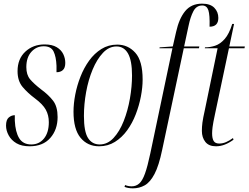

<svg xmlns="http://www.w3.org/2000/svg" viewBox="-20 -790 1359 1050"><path d="M142 10Q98 10 70 -6.5Q42 -23 27.5 -49.5Q13 -76 13 -103Q13 -135 28 -147.5Q43 -160 61 -160Q61 -152 61 -144.5Q61 -137 61 -130Q64 -68 85 -34Q106 0 151 0Q194 0 220.5 -32.5Q247 -65 247 -122Q247 -160 230.5 -190Q214 -220 171 -252Q132 -281 104 -314Q76 -347 76 -401Q76 -468 118.5 -507.5Q161 -547 224 -547Q265 -547 290 -532Q315 -517 326 -494Q337 -471 337 -446Q337 -419 324 -407Q311 -395 289 -395Q289 -404 289 -413Q289 -422 289 -430Q287 -480 273 -508.5Q259 -537 219 -537Q179 -537 151.5 -506.5Q124 -476 124 -423Q124 -381 144.5 -356.5Q165 -332 205 -301Q246 -271 270.5 -239Q295 -207 295 -150Q295 -81 255 -35.5Q215 10 142 10Z M522 10Q459 10 420.5 -36.5Q382 -83 382 -179Q382 -223 391.5 -272.5Q401 -322 420 -370.5Q439 -419 467.5 -458.5Q496 -498 534.5 -522Q573 -546 621 -546Q680 -546 720 -501.5Q760 -457 760 -355Q760 -312 750.5 -262.5Q741 -213 722.5 -165Q704 -117 675.5 -77.5Q647 -38 608.5 -14Q570 10 522 10ZM525 0Q568 0 601 -35.5Q634 -71 656.5 -128Q679 -185 690.5 -251Q702 -317 702 -377Q702 -459 680 -497.5Q658 -536 617 -536Q576 -536 543 -501Q510 -466 486.5 -409.5Q463 -353 451 -286.5Q439 -220 439 -156Q439 -70 461.5 -35Q484 0 525 0Z M707 240Q681 240 661 232L664 222Q681 229 700 229Q724 229 741.5 213.5Q759 198 773 159Q787 120 802 49L923 -526H852L853 -531L925 -536L943 -615Q959 -688 992.5 -729Q1026 -770 1085 -770Q1130 -770 1152 -747.5Q1174 -725 1174 -692Q1174 -644 1126 -644Q1128 -708 1119.5 -734Q1111 -760 1086 -760Q1054 -760 1037.5 -728.5Q1021 -697 1011 -648L987 -536H1070L1068 -526H985L867 29Q849 116 825 161.5Q801 207 771.5 223.5Q742 240 707 240Z M1161 10Q1122 10 1103 -14Q1084 -38 1084 -74Q1084 -96 1087 -119.5Q1090 -143 1101 -192L1170 -526H1100L1101 -531Q1129 -531 1156.5 -540Q1184 -549 1208.5 -576.5Q1233 -604 1250 -659H1260L1234 -536H1319L1317 -526H1232L1156 -167Q1145 -116 1142.5 -95Q1140 -74 1140 -61Q1140 -33 1148.5 -19Q1157 -5 1179 -5Q1198 -5 1216.5 -13Q1235 -21 1254 -35L1257 -26Q1234 -9 1210 0.5Q1186 10 1161 10Z"/></svg>

Font: Noto Serif Display ExtraCondensed Light
Style: Italic
Weight: 300
Width: 2
Italic angle: -12°
Designer: Monotype Design Team
Foundry: Monotype Imaging Inc.
Version: Version 2.009